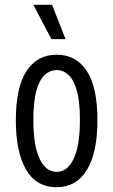

<svg xmlns="http://www.w3.org/2000/svg" viewBox="-20 -768 472 800"><path d="M216 12Q131 12 88.5 -61.5Q46 -135 46 -266Q46 -404 90.5 -472Q135 -540 216 -540Q297 -540 341.5 -472.5Q386 -405 386 -267Q386 -132 342 -60Q298 12 216 12ZM216 -52Q261 -52 287 -106.5Q313 -161 313 -269Q313 -346 300 -391Q287 -436 265 -456Q243 -476 216 -476Q189 -476 167 -456.5Q145 -437 132 -391.5Q119 -346 119 -268Q119 -161 145 -106.5Q171 -52 216 -52ZM194 -605 119 -748H197L253 -605Z"/></svg>

Font: Bricolage Grotesque 12pt Condensed Light
Style: Regular
Weight: 300
Width: 3
Designer: Mathieu Triay
Foundry: Atelier Triay
Version: Version 1.001; ttfautohint (v1.8.4.7-5d5b);gftools[0.9.33.de